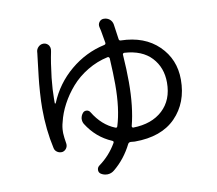

<svg xmlns="http://www.w3.org/2000/svg" viewBox="-88 -893 1176 1042"><g transform="rotate(-10 500.0 -371.5)"><path d="M596.7 -189.5Q595.7 -185.5 598.1 -182.6Q600.6 -179.7 603.5 -179.7Q706.1 -181.6 766.1 -237.3Q826.2 -293 826.2 -388.7Q826.2 -471.7 774.9 -526.9Q723.6 -582 626 -587.9Q622.1 -587.9 619.1 -585Q616.2 -582 617.2 -578.1Q623 -495.1 623 -427.7Q623 -290 596.7 -189.5ZM517.6 -748Q513.7 -763.7 522.9 -776.4Q532.2 -789.1 547.9 -789.1Q547.9 -789.1 548.8 -789.1Q566.4 -789.1 580.1 -778.3Q593.8 -766.6 596.7 -749Q602.5 -713.9 608.4 -667Q609.4 -657.2 619.1 -657.2Q749 -654.3 826.2 -579.1Q903.3 -503.9 903.3 -391.6Q903.3 -264.6 824.7 -184.1Q746.1 -103.5 598.6 -103.5Q589.8 -103.5 576.2 -105.5Q566.4 -105.5 561.5 -97.7Q522.5 -19.5 459 32.2Q443.4 44.9 423.8 45.9Q422.9 45.9 420.9 45.9Q402.3 45.9 386.7 36.1Q375 28.3 375 14.2Q375 0 386.7 -8.8Q446.3 -51.8 483.4 -116.2Q488.3 -125 478.5 -128.9Q393.6 -165 342.8 -246.1Q335.9 -257.8 335.9 -271.5Q335.9 -274.4 335.9 -276.4Q337.9 -293 348.6 -305.7Q356.4 -315.4 369.6 -314.5Q382.8 -313.5 389.6 -301.8Q436.5 -224.6 507.8 -196.3Q516.6 -192.4 519.5 -202.1Q547.9 -293 547.9 -427.7Q547.9 -486.3 543 -572.3Q542 -576.2 539.1 -578.6Q536.1 -581.1 532.2 -580.1Q472.7 -567.4 419.9 -535.6Q367.2 -503.9 330.1 -461.4Q293 -418.9 267.6 -371.1Q242.2 -323.2 231.4 -276.4Q223.6 -250 223.6 -223.6Q223.6 -219.7 223.6 -214.8Q224.6 -192.4 230.5 -157.2Q232.4 -142.6 224.1 -130.9Q215.8 -119.1 202.1 -116.2Q186.5 -114.3 173.8 -122.6Q161.1 -130.9 158.2 -145.5Q134.8 -250 134.8 -367.2Q134.8 -405.3 138.2 -455.6Q141.6 -505.9 145.5 -538.1Q149.4 -570.3 154.8 -617.2Q160.2 -664.1 161.1 -669.9Q161.1 -671.9 161.1 -672.9Q162.1 -690.4 174.8 -702.1Q186.5 -712.9 201.2 -712.9Q203.1 -712.9 205.1 -712.9Q221.7 -710.9 231.4 -697.3Q237.3 -687.5 237.3 -676.8Q237.3 -672.9 236.3 -668Q235.4 -665 235.4 -662.1Q223.6 -606.4 213.9 -522.5Q207 -456.1 207 -408.2Q207 -395.5 207 -383.8Q207 -381.8 209 -381.8Q210.9 -381.8 211.9 -382.8Q253.9 -485.4 337.9 -555.7Q421.9 -626 525.4 -648.4Q535.2 -650.4 534.2 -659.2Q528.3 -696.3 522.5 -726.6Q519.5 -737.3 517.6 -748Z"/></g></svg>

Font: Gen Jyuu GothicX Regular
Style: Regular
Weight: 400
Designer: [Source Han Sans]
Ryoko NISHIZUKA  (kana & ideographs); Paul D. Hunt (Latin, Greek & Cyrillic); Wenlong ZHANG  (bopomofo
Version: Version 1.002.20150607